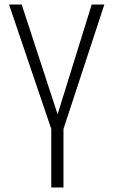

<svg xmlns="http://www.w3.org/2000/svg" viewBox="-20 -830 502 850"><path d="M207 0V-259L20 -810H76L235 -324L386 -810H442L261 -259V0Z"/></svg>

Font: Oswald ExtraLight
Style: Regular
Weight: 250
Designer: Vernon Adams
Foundry: Vernon Adams
Version: Version 4.103;gftools[0.9.33.dev8+g029e19f]